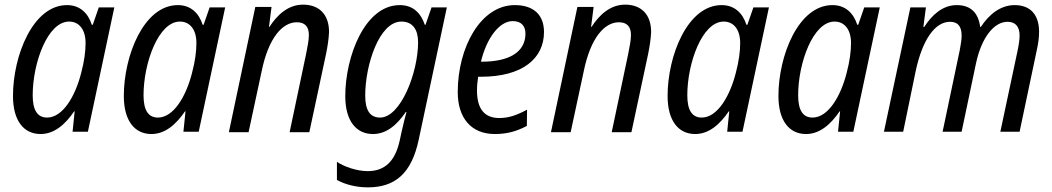

<svg xmlns="http://www.w3.org/2000/svg" viewBox="-20 -568 4537 828"><path d="M183 -61C142 -61 121 -92 121 -157C121 -296 185 -475 278 -475C322 -475 349 -439 349 -383C349 -347 344 -306 330 -253C304 -151 250 -61 183 -61ZM155 10C214 10 261 -31 300 -88H302L293 0H359L473 -536H406L380 -461H376C360 -511 325 -546 269 -546C122 -546 36 -328 36 -154C36 -48 82 10 155 10Z M661 -61C620 -61 599 -92 599 -157C599 -296 663 -475 756 -475C800 -475 827 -439 827 -383C827 -347 822 -306 808 -253C782 -151 728 -61 661 -61ZM633 10C692 10 739 -31 778 -88H780L771 0H837L951 -536H884L858 -461H854C838 -511 803 -546 747 -546C600 -546 514 -328 514 -154C514 -48 560 10 633 10Z M967 2H1052L1108 -259C1138 -407 1199 -472 1260 -472C1295 -472 1312 -453 1312 -417C1312 -394 1306 -366 1300 -335L1229 2H1314L1386 -335C1392 -364 1398 -401 1399 -430C1399 -507 1355 -548 1287 -548C1222 -548 1175 -503 1142 -452H1140L1151 -538H1081Z M1619 -61C1576 -61 1555 -92 1555 -156C1555 -287 1615 -475 1711 -475C1760 -475 1783 -440 1783 -386C1783 -255 1708 -61 1619 -61ZM1566 240C1683 240 1755 181 1786 33L1907 -536H1841L1815 -461H1812C1795 -511 1762 -546 1704 -546C1553 -546 1469 -324 1469 -153C1469 -47 1516 10 1588 10C1646 10 1691 -28 1730 -85H1733C1729 -71 1718 -28 1712 0L1704 37C1684 129 1638 170 1566 170C1517 170 1463 150 1433 130V208C1465 226 1513 240 1566 240Z M2114 10C2170 10 2210 -3 2252 -25L2253 -95C2208 -71 2174 -59 2133 -59C2068 -59 2037 -100 2037 -178C2037 -197 2039 -218 2042 -237H2054C2235 -237 2326 -317 2326 -430C2326 -504 2281 -546 2200 -546C2053 -546 1954 -364 1954 -171C1954 -58 2013 10 2114 10ZM2054 -302C2080 -409 2136 -477 2191 -477C2229 -477 2246 -455 2246 -423C2246 -343 2175 -302 2059 -302Z M2356 2H2441L2497 -259C2527 -407 2588 -472 2649 -472C2684 -472 2701 -453 2701 -417C2701 -394 2695 -366 2689 -335L2618 2H2703L2775 -335C2781 -364 2787 -401 2788 -430C2788 -507 2744 -548 2676 -548C2611 -548 2564 -503 2531 -452H2529L2540 -538H2470Z M3006 -61C2965 -61 2944 -92 2944 -157C2944 -296 3008 -475 3101 -475C3145 -475 3172 -439 3172 -383C3172 -347 3167 -306 3153 -253C3127 -151 3073 -61 3006 -61ZM2978 10C3037 10 3084 -31 3123 -88H3125L3116 0H3182L3296 -536H3229L3203 -461H3199C3183 -511 3148 -546 3092 -546C2945 -546 2859 -328 2859 -154C2859 -48 2905 10 2978 10Z M3484 -61C3443 -61 3422 -92 3422 -157C3422 -296 3486 -475 3579 -475C3623 -475 3650 -439 3650 -383C3650 -347 3645 -306 3631 -253C3605 -151 3551 -61 3484 -61ZM3456 10C3515 10 3562 -31 3601 -88H3603L3594 0H3660L3774 -536H3707L3681 -461H3677C3661 -511 3626 -546 3570 -546C3423 -546 3337 -328 3337 -154C3337 -48 3383 10 3456 10Z M3792 0H3875L3929 -262C3958 -397 4012 -474 4077 -474C4112 -474 4127 -453 4127 -414C4127 -399 4124 -378 4119 -352L4045 0H4127L4189 -295C4213 -407 4267 -474 4325 -474C4360 -474 4377 -452 4377 -415C4377 -398 4374 -376 4368 -348L4294 0H4377L4451 -351C4457 -378 4461 -404 4461 -431C4461 -506 4422 -546 4356 -546C4293 -546 4244 -504 4210 -452H4207C4199 -513 4166 -546 4106 -546C4044 -546 3998 -502 3966 -452H3962L3973 -536H3906Z"/></svg>

Font: Noto Sans Display SemiCondensed
Style: Italic
Weight: 400
Width: 4
Italic angle: -12°
Designer: Monotype Design Team
Foundry: Monotype Imaging Inc.
Version: Version 1.900